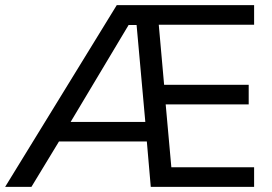

<svg xmlns="http://www.w3.org/2000/svg" viewBox="-26 -725 1054 745"><path d="M-6 0 427 -705H960V-629H566L588 -652L613 -371L595 -396H939V-320H601L616 -330L641 -52L629 -76H960V0H559L542 -196L568 -176H187L218 -201L96 0ZM473 -628 235 -230 225 -252H548L540 -228L504 -628Z"/></svg>

Font: Mulish ExtraLight Medium
Style: Regular
Weight: 500
Version: Version 3.603